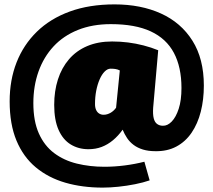

<svg xmlns="http://www.w3.org/2000/svg" viewBox="-20 -730 972 875"><path d="M448 125Q355 125 277.5 102.5Q200 80 143 32.5Q86 -15 55 -89.5Q24 -164 24 -268Q24 -365 55.5 -445.5Q87 -526 148 -585.5Q209 -645 298 -677.5Q387 -710 502 -710Q622 -710 713.5 -668.5Q805 -627 857 -544.5Q909 -462 909 -340Q909 -276 895 -221Q881 -166 853 -125Q825 -84 783.5 -62Q742 -40 688 -41Q656 -41 631.5 -48.5Q607 -56 589 -69.5Q571 -83 559 -101Q547 -119 539 -139Q519 -111 495 -91Q471 -71 443.5 -60.5Q416 -50 383 -50Q338 -50 302.5 -71.5Q267 -93 247 -138Q227 -183 227 -252Q227 -315 244 -368Q261 -421 294.5 -460Q328 -499 377.5 -520Q427 -541 491 -541Q528 -541 563.5 -536.5Q599 -532 634 -523Q669 -514 701 -501L678 -239Q676 -209 680.5 -191Q685 -173 696 -165Q707 -157 722 -157Q743 -156 762.5 -176Q782 -196 794.5 -234.5Q807 -273 807 -329Q807 -424 772.5 -489Q738 -554 667 -587Q596 -620 485 -620Q401 -620 335 -593.5Q269 -567 224 -518.5Q179 -470 155.5 -404Q132 -338 132 -260Q132 -178 157 -122Q182 -66 226.5 -32.5Q271 1 330 15.5Q389 30 456 30Q501 30 548 24Q595 18 638 7L662 92Q633 102 595.5 109.5Q558 117 519.5 121Q481 125 448 125ZM452 -207Q461 -207 469 -209.5Q477 -212 484 -216Q491 -220 497.5 -226Q504 -232 509 -239L526 -409Q516 -414 506 -415.5Q496 -417 484 -417Q470 -417 457 -404Q444 -391 434 -368Q424 -345 418.5 -316.5Q413 -288 413 -256Q413 -240 418 -229Q423 -218 432 -212.5Q441 -207 452 -207Z"/></svg>

Font: Georama Black
Style: Regular
Weight: 900
Designer: Jean-Baptiste Levee
Foundry: Production Type
Version: Version 1.001